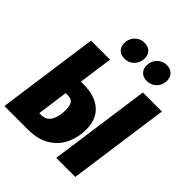

<svg xmlns="http://www.w3.org/2000/svg" viewBox="-248 -1085 1241 1241"><g transform="rotate(45 372.5 -465.0)"><path d="M482 -266Q482 -197 454.5 -136.5Q427 -76 367 -38Q307 0 216 0H0L97 -695H271L238 -461H265Q366 -461 424 -411Q482 -361 482 -266ZM571 -695H745L648 0H474ZM299 -261Q299 -302 286 -320.5Q273 -339 242 -339H221L192 -127H210Q256 -127 277.5 -165Q299 -203 299 -261ZM260 -836Q260 -876 286.5 -903Q313 -930 351 -930Q385 -930 404.5 -911Q424 -892 424 -859Q424 -819 397.5 -792Q371 -765 332 -765Q298 -765 279 -784.5Q260 -804 260 -836ZM464 -836Q464 -876 490.5 -903Q517 -930 555 -930Q589 -930 608.5 -910.5Q628 -891 628 -859Q628 -819 601.5 -792Q575 -765 536 -765Q503 -765 483.5 -784.5Q464 -804 464 -836Z"/></g></svg>

Font: Fira Sans Extra Condensed ExtraBold
Style: Italic
Weight: 800
Width: 3
Italic angle: -8°
Designer: Carrois Corporate & Edenspiekermann AG
Foundry: Carrois Corporate GbR & Edenspiekermann AG
Version: Version 4.203